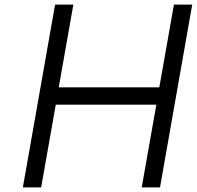

<svg xmlns="http://www.w3.org/2000/svg" viewBox="-20 -820 861 840"><path d="M680 0H600L664 -362H224L160 0H80L221 -800H301L237 -438H677L741 -800H821Z"/></svg>

Font: Gauge
Style: Oblique
Weight: 400
Italic angle: -80°
Designer: Daniel Pimley
Foundry: Daniel Pimley
Version: Version 2.0